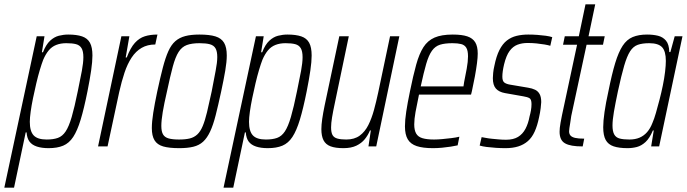

<svg xmlns="http://www.w3.org/2000/svg" viewBox="-53 -678 3182 889"><path d="M-33 191 117 -510H153L141 -436H146Q160 -472 179 -489.5Q198 -507 219.5 -512.5Q241 -518 263 -518Q302 -518 327 -509.5Q352 -501 363.5 -480Q375 -459 375 -421Q375 -393 369 -351.5Q363 -310 352 -255Q336 -175 320.5 -124Q305 -73 286 -44Q267 -15 239.5 -3.5Q212 8 172 8Q140 8 117.5 0.5Q95 -7 83.5 -22.5Q72 -38 70 -65H66L12 191ZM163 -32Q194 -32 215 -39.5Q236 -47 251 -69.5Q266 -92 279 -136.5Q292 -181 307 -255Q319 -312 326 -350Q333 -388 333 -413Q333 -441 324.5 -455Q316 -469 299 -473.5Q282 -478 254 -478Q228 -478 207.5 -470Q187 -462 172.5 -444.5Q158 -427 147 -401Q140 -383 131.5 -354.5Q123 -326 115 -292Q107 -258 100 -224Q93 -190 89 -161Q85 -132 85 -114Q85 -70 103 -51Q121 -32 163 -32Z M401 0 509 -510H546L529 -412H534Q551 -457 571.5 -479.5Q592 -502 617.5 -510Q643 -518 676 -518L666 -472Q630 -472 603 -456.5Q576 -441 556.5 -411.5Q537 -382 523.5 -341.5Q510 -301 499 -252L445 0Z M777 8Q730 8 702.5 0Q675 -8 662.5 -28.5Q650 -49 650 -85Q650 -114 656.5 -155.5Q663 -197 675 -254Q689 -319 701 -365Q713 -411 726.5 -441Q740 -471 759 -487.5Q778 -504 805 -511Q832 -518 870 -518Q917 -518 944.5 -509.5Q972 -501 984.5 -480Q997 -459 997 -421Q997 -392 990 -351Q983 -310 971 -254Q957 -189 945.5 -144Q934 -99 920 -69Q906 -39 887.5 -22Q869 -5 842 1.5Q815 8 777 8ZM776 -32Q806 -32 826 -37Q846 -42 860.5 -55.5Q875 -69 885.5 -94Q896 -119 905.5 -158.5Q915 -198 927 -254Q938 -312 945.5 -350.5Q953 -389 953 -414Q953 -440 945 -454Q937 -468 919 -473Q901 -478 871 -478Q835 -478 812 -469.5Q789 -461 774 -437.5Q759 -414 747 -369.5Q735 -325 720 -254Q707 -198 700.5 -159Q694 -120 694 -95Q694 -69 702 -55.5Q710 -42 728 -37Q746 -32 776 -32Z M982 191 1132 -510H1168L1156 -436H1161Q1175 -472 1194 -489.5Q1213 -507 1234.5 -512.5Q1256 -518 1278 -518Q1317 -518 1342 -509.5Q1367 -501 1378.5 -480Q1390 -459 1390 -421Q1390 -393 1384 -351.5Q1378 -310 1367 -255Q1351 -175 1335.5 -124Q1320 -73 1301 -44Q1282 -15 1254.5 -3.5Q1227 8 1187 8Q1155 8 1132.5 0.5Q1110 -7 1098.5 -22.5Q1087 -38 1085 -65H1081L1027 191ZM1178 -32Q1209 -32 1230 -39.5Q1251 -47 1266 -69.5Q1281 -92 1294 -136.5Q1307 -181 1322 -255Q1334 -312 1341 -350Q1348 -388 1348 -413Q1348 -441 1339.5 -455Q1331 -469 1314 -473.5Q1297 -478 1269 -478Q1243 -478 1222.5 -470Q1202 -462 1187.5 -444.5Q1173 -427 1162 -401Q1155 -383 1146.5 -354.5Q1138 -326 1130 -292Q1122 -258 1115 -224Q1108 -190 1104 -161Q1100 -132 1100 -114Q1100 -70 1118 -51Q1136 -32 1178 -32Z M1537 8Q1500 8 1477.5 -0.5Q1455 -9 1445 -28.5Q1435 -48 1435 -80Q1435 -100 1439 -127.5Q1443 -155 1450 -189L1518 -510H1562L1497 -199Q1489 -162 1484.5 -134.5Q1480 -107 1480 -88Q1480 -65 1486.5 -53Q1493 -41 1509 -36.5Q1525 -32 1550 -32Q1588 -32 1612.5 -50Q1637 -68 1652.5 -99Q1668 -130 1678.5 -168.5Q1689 -207 1698 -249L1753 -510H1796L1689 0H1653L1664 -74H1660Q1651 -52 1636 -33.5Q1621 -15 1597 -3.5Q1573 8 1537 8Z M1952 8Q1905 8 1876.5 -1.5Q1848 -11 1835 -33Q1822 -55 1822 -93Q1822 -122 1828 -161.5Q1834 -201 1845 -254Q1860 -328 1874 -378.5Q1888 -429 1907.5 -459.5Q1927 -490 1959 -504Q1991 -518 2043 -518Q2086 -518 2111 -509.5Q2136 -501 2147.5 -482Q2159 -463 2159 -430Q2159 -412 2155.5 -385Q2152 -358 2146 -325Q2140 -292 2132 -256L2128 -240H1887Q1877 -193 1871 -159.5Q1865 -126 1865 -102Q1865 -75 1874 -59.5Q1883 -44 1903.5 -38Q1924 -32 1957 -32Q1974 -32 1995 -34Q2016 -36 2037 -38.5Q2058 -41 2074 -45L2066 -5Q2053 -2 2034 1Q2015 4 1993.5 6Q1972 8 1952 8ZM1895 -278H2093L2096 -298Q2102 -327 2108 -360Q2114 -393 2114 -417Q2114 -444 2106 -457Q2098 -470 2082 -474Q2066 -478 2042 -478Q2007 -478 1984.5 -471Q1962 -464 1947 -443Q1932 -422 1920.5 -382.5Q1909 -343 1895 -278Z M2288 8Q2266 8 2243 6.5Q2220 5 2200.5 2.5Q2181 0 2168 -4L2177 -43Q2184 -42 2196.5 -39.5Q2209 -37 2224.5 -35.5Q2240 -34 2256.5 -32.5Q2273 -31 2290 -31Q2324 -31 2345.5 -44Q2367 -57 2380 -81.5Q2393 -106 2399 -139Q2403 -153 2405.5 -167.5Q2408 -182 2408 -196Q2408 -218 2398.5 -223.5Q2389 -229 2370 -232L2285 -247Q2257 -252 2243 -268Q2229 -284 2229 -316Q2229 -325 2230.5 -340.5Q2232 -356 2236 -373Q2245 -418 2259.5 -446.5Q2274 -475 2294 -490.5Q2314 -506 2339 -512Q2364 -518 2393 -518Q2414 -518 2434.5 -516.5Q2455 -515 2473.5 -512.5Q2492 -510 2504 -506L2495 -466Q2486 -469 2468.5 -472Q2451 -475 2431 -477Q2411 -479 2390 -479Q2364 -479 2343 -471Q2322 -463 2306.5 -442Q2291 -421 2281 -380Q2277 -363 2275 -349Q2273 -335 2273 -323Q2273 -303 2282 -296Q2291 -289 2309 -286L2392 -272Q2411 -269 2424.5 -262.5Q2438 -256 2445.5 -242.5Q2453 -229 2453 -205Q2453 -198 2450.5 -177.5Q2448 -157 2443 -135Q2435 -96 2422.5 -68.5Q2410 -41 2391 -24.5Q2372 -8 2346.5 0Q2321 8 2288 8Z M2645 0Q2616 0 2596 -3.5Q2576 -7 2563 -14.5Q2550 -22 2544 -35.5Q2538 -49 2538 -68Q2538 -76 2539 -86Q2540 -96 2542.5 -110Q2545 -124 2549 -144L2619 -471H2554L2562 -510H2627L2658 -658H2703L2672 -510H2747L2739 -471H2663L2592 -141Q2590 -125 2587.5 -110.5Q2585 -96 2583.5 -85.5Q2582 -75 2582 -70Q2582 -58 2588.5 -50.5Q2595 -43 2610 -39.5Q2625 -36 2652 -36Z M2853 8Q2813 8 2788 -0.5Q2763 -9 2751.5 -30Q2740 -51 2740 -89Q2740 -117 2746 -159Q2752 -201 2764 -255Q2780 -335 2795.5 -386Q2811 -437 2830 -466Q2849 -495 2876.5 -506.5Q2904 -518 2943 -518Q2971 -518 2993.5 -512.5Q3016 -507 3030.5 -490Q3045 -473 3046 -437H3051L3071 -510H3107L2999 0H2962L2974 -74H2970Q2955 -38 2936 -20.5Q2917 -3 2896 2.5Q2875 8 2853 8ZM2861 -32Q2888 -32 2908 -40.5Q2928 -49 2943 -66Q2958 -83 2968 -109Q2976 -127 2984 -155Q2992 -183 3000.5 -215.5Q3009 -248 3016 -282Q3023 -316 3026.5 -346Q3030 -376 3030 -396Q3030 -441 3012.5 -459.5Q2995 -478 2953 -478Q2921 -478 2900 -470.5Q2879 -463 2864.5 -440.5Q2850 -418 2837 -373.5Q2824 -329 2808 -255Q2796 -198 2789.5 -160Q2783 -122 2783 -97Q2783 -70 2791 -55.5Q2799 -41 2816.5 -36.5Q2834 -32 2861 -32Z"/></svg>

Font: Saira Condensed ExtraLight
Style: Italic
Weight: 250
Width: 3
Italic angle: -12°
Designer: Hector Gatti with collaboration of the Omnibus-Type team
Foundry: Omnibus-Type
Version: Version 1.101